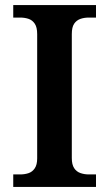

<svg xmlns="http://www.w3.org/2000/svg" viewBox="-20 -734 428 754"><path d="M32 0V-49H59Q77 -49 92 -54Q107 -59 116.5 -73Q126 -87 126 -112V-600Q126 -627 116.5 -641Q107 -655 92 -660Q77 -665 59 -665H32V-714H357V-665H329Q310 -665 295 -659.5Q280 -654 271 -640.5Q262 -627 262 -600V-113Q262 -88 271 -74Q280 -60 295.5 -54.5Q311 -49 329 -49H357V0Z"/></svg>

Font: Noto Serif Hebrew SemiBold
Style: Regular
Weight: 600
Version: Version 2.003